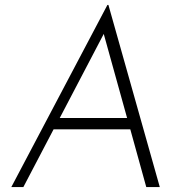

<svg xmlns="http://www.w3.org/2000/svg" viewBox="-20 -761 746 781"><path d="M510 -235H198L75 0H26L417 -741H421L630 0H575ZM497 -281 402 -623 223 -281Z"/></svg>

Font: Josefin Sans Light
Style: Italic
Weight: 300
Italic angle: -7°
Designer: Santiago Orozco
Foundry: Typemade
Version: Version 2.000